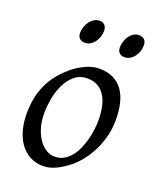

<svg xmlns="http://www.w3.org/2000/svg" viewBox="-128 -729 677 826"><g transform="rotate(20 211.0 -315.5)"><path d="M326.2 -246.1Q326.2 -320.8 298.8 -360.4Q271.5 -399.9 221.2 -399.9Q186 -399.9 162.1 -379.6Q138.2 -359.4 123.5 -328.6Q108.9 -297.9 102.5 -262Q96.2 -226.1 96.2 -194.8Q96.2 -162.1 104.2 -133.1Q112.3 -104 126.7 -82.3Q141.1 -60.5 160.4 -47.9Q179.7 -35.2 202.1 -35.2Q224.6 -35.2 242.4 -45.2Q260.3 -55.2 274.2 -72Q288.1 -88.9 297.9 -110.6Q307.6 -132.3 314 -155.8Q320.3 -179.2 323.2 -202.6Q326.2 -226.1 326.2 -246.1ZM396 -272.9Q396 -240.2 388.7 -206.8Q381.3 -173.3 367.2 -141.8Q353 -110.4 332.3 -81.8Q311.5 -53.2 284.2 -30.8Q271.5 -20.5 257.3 -11.2Q243.2 -2 228.5 5.1Q213.9 12.2 198.7 16.1Q183.6 20 168.9 20Q134.8 20 108.2 5.6Q81.5 -8.8 63.2 -33.9Q44.9 -59.1 35.4 -93.5Q25.9 -127.9 25.9 -168Q25.9 -203.1 31.7 -235.6Q37.6 -268.1 50.8 -298.3Q64 -328.6 85.9 -356.4Q107.9 -384.3 140.1 -410.2Q165 -429.7 194.8 -443.4Q224.6 -457 254.9 -457Q293 -457 319.8 -443.4Q346.7 -429.7 363.5 -405.3Q380.4 -380.9 388.2 -347.2Q396 -313.5 396 -272.9ZM217.3 -616.2Q217.3 -602.5 212.9 -589.1Q208.5 -575.7 200.7 -564.7Q192.9 -553.7 181.4 -546.9Q169.9 -540 156.2 -540Q140.6 -540 131.8 -548.8Q123 -557.6 123 -574.2Q123 -587.4 127.7 -600.8Q132.3 -614.3 140.4 -625.5Q148.4 -636.7 159.9 -643.8Q171.4 -650.9 185.1 -650.9Q200.2 -650.9 208.7 -641.8Q217.3 -632.8 217.3 -616.2ZM399.4 -616.2Q399.4 -602.5 395 -589.1Q390.6 -575.7 382.6 -564.7Q374.5 -553.7 363 -546.9Q351.6 -540 337.4 -540Q322.3 -540 313.7 -548.8Q305.2 -557.6 305.2 -574.2Q305.2 -587.4 309.6 -600.8Q314 -614.3 321.8 -625.5Q329.6 -636.7 340.8 -643.8Q352.1 -650.9 366.2 -650.9Q381.3 -650.9 390.4 -641.8Q399.4 -632.8 399.4 -616.2Z"/></g></svg>

Font: Gentium Plus Phon
Style: Italic
Weight: 400
Italic angle: -8°
Designer: J. Victor Gaultney, Annie Olsen, Iska Routamaa, Becca Hirsbrunner
Foundry: SIL International
Version: Version 5.000